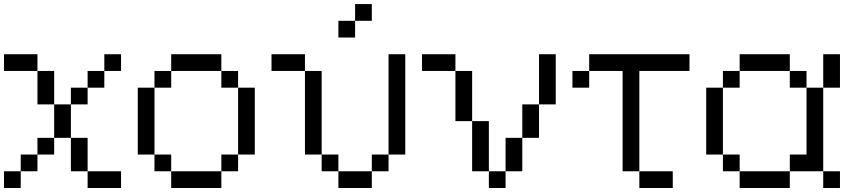

<svg xmlns="http://www.w3.org/2000/svg" viewBox="-20 -937 4290 957"><path d="M0 0V-83.3H83.3V0ZM0 -583.3V-666.7H166.7V-583.3ZM166.7 -166.7V-83.3H83.3V-166.7ZM166.7 -250H250V-166.7H166.7ZM166.7 -416.7V-583.3H250V-416.7ZM333.3 -83.3V-250H416.7V-83.3ZM333.3 -416.7V-250H250V-416.7ZM333.3 -500H416.7V-416.7H333.3ZM500 -583.3V-500H416.7V-583.3ZM500 -666.7H583.3V-583.3H500ZM416.7 -83.3H583.3V0H416.7Z M666.7 -166.7V-500H750V-166.7ZM750 -166.7H833.3V-83.3H750ZM750 -500V-583.3H833.3V-500ZM833.3 -83.3H1083.3V0H833.3ZM833.3 -583.3V-666.7H1083.3V-583.3ZM1083.3 -83.3V-166.7H1166.7V-83.3ZM1083.3 -583.3H1166.7V-500H1083.3ZM1166.7 -166.7V-500H1250V-166.7Z M1333.3 -583.3V-666.7H1500V-583.3ZM1500 -166.7V-583.3H1583.3V-166.7ZM1666.7 -166.7V-83.3H1583.3V-166.7ZM1666.7 -83.3H1833.3V0H1666.7ZM1666.7 -750V-833.3H1750V-750ZM1833.3 -83.3V-166.7H1916.7V-83.3ZM1833.3 -833.3H1750V-916.7H1833.3ZM2000 -166.7H1916.7V-666.7H2000Z M2750 -416.7H2666.7V-666.7H2750ZM2083.3 -583.3V-666.7H2250V-583.3ZM2250 -333.3V-583.3H2333.3V-333.3ZM2333.3 -83.3V-333.3H2416.7V-83.3ZM2416.7 -83.3H2500V0H2416.7ZM2500 -83.3V-250H2583.3V-83.3ZM2583.3 -416.7H2666.7V-250H2583.3Z M2833.3 -500V-583.3H2916.7V-500ZM2916.7 -583.3V-666.7H3416.7V-583.3H3166.7V-83.3H3083.3V-583.3ZM3166.7 -83.3H3333.3V0H3166.7Z M3500 -166.7V-500H3583.3V-166.7ZM3666.7 -166.7V-83.3H3583.3V-166.7ZM3666.7 -83.3H3916.7V0H3666.7ZM3666.7 -583.3V-500H3583.3V-583.3ZM3666.7 -666.7H3916.7V-583.3H3666.7ZM4000 -166.7V-500H4083.3V-83.3H3916.7V-166.7ZM4000 -583.3V-500H3916.7V-583.3ZM4166.7 -83.3V0H4083.3V-83.3ZM4166.7 -500H4083.3V-666.7H4166.7Z"/></svg>

Font: Galmuri11 Regular
Style: Regular
Weight: 400
Designer: Minseo Lee (Quiple)
Version: Version 2.356;hotconv 1.1.0;makeotfexe 2.6.0 DEVELOPMENT